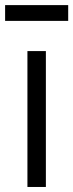

<svg xmlns="http://www.w3.org/2000/svg" viewBox="-29 -743 291 763"><path d="M80 -540H153.3V0H80ZM-8.7 -722.7H242V-660H-8.7Z"/></svg>

Font: Tap Sans
Style: Regular
Weight: 400
Designer: Tap Payments
Foundry: Tap Payments
Version: Version 1.001;Glyphs 3.1.2 (3151)